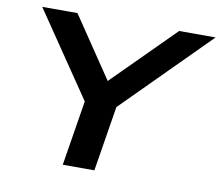

<svg xmlns="http://www.w3.org/2000/svg" viewBox="-78 -798 1024 891"><g transform="rotate(10 434.0 -352.5)"><path d="M272 0 330 -359 344 -274 51 -705H217L418 -407H398L696 -705H868L438 -274L479 -359L421 0Z"/></g></svg>

Font: Nunito Sans 10pt Expanded
Style: Bold Italic
Weight: 700
Width: 7
Italic angle: -9°
Designer: Vernon Adams
Foundry: Vernon Adams
Version: Version 3.101;gftools[0.9.27]